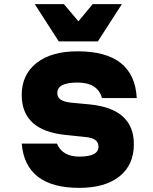

<svg xmlns="http://www.w3.org/2000/svg" viewBox="-20 -888 740 928"><path d="M255 -194Q282 -131 363 -131Q456 -131 456 -179Q456 -200 440.5 -211.5Q425 -223 391 -226L295 -236Q85 -258 85 -429Q85 -527 156.5 -583.5Q228 -640 355 -640Q629 -640 641 -414H473Q452 -489 355 -489Q257 -489 257 -439Q257 -418 272.5 -407Q288 -396 322 -392L417 -383Q627 -361 627 -191Q627 -91 557.5 -35.5Q488 20 363 20Q103 20 85 -194ZM569 -868 453 -688H264L148 -868H289L359 -785L428 -868Z"/></svg>

Font: Martian Mono ExtraBold
Style: Regular
Weight: 800
Monospace: yes
Designer: Roman Shamin
Foundry: Evil Martians
Version: Version 1.000; ttfautohint (v1.8.4.7-5d5b)